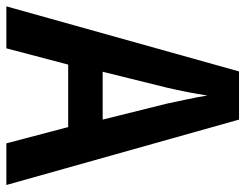

<svg xmlns="http://www.w3.org/2000/svg" viewBox="-102 -652 755 590"><g transform="rotate(90 275.0 -357.5)"><path d="M421 0 371 -190H179L129 0H0L200 -715H348L549 0ZM299 -493Q293 -521 285.5 -556.5Q278 -592 274 -618Q270 -590 263.5 -557Q257 -524 250 -494L201 -296H348Z"/></g></svg>

Font: Noto Sans Hebrew Condensed SemiBold
Style: Regular
Weight: 600
Width: 3
Designer: Monotype Design Team
Foundry: Monotype Imaging Inc.
Version: Version 2.004; ttfautohint (v1.8.4.7-5d5b)